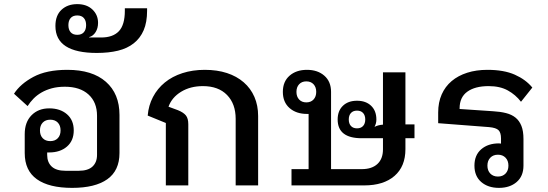

<svg xmlns="http://www.w3.org/2000/svg" viewBox="-20 -900 2661 932"><path d="M330 12Q218 12 159 -30Q100 -72 100 -157V-249Q100 -307 133 -340.5Q166 -374 219 -374Q272 -374 305 -345.5Q338 -317 338 -267Q338 -217 305 -188.5Q272 -160 219 -160H209V-148Q209 -112 231 -91.5Q253 -71 298 -71H362Q407 -71 429 -91.5Q451 -112 451 -148V-338Q451 -404 409.5 -441.5Q368 -479 295 -479Q260 -479 232 -471.5Q204 -464 181.5 -451Q159 -438 142.5 -421Q126 -404 114 -385L48 -445Q79 -493 142.5 -527Q206 -561 307 -561Q428 -561 494 -503Q560 -445 560 -342V-157Q560 -72 501 -30Q442 12 330 12ZM224 -215Q247 -215 260.5 -229Q274 -243 274 -267Q274 -291 260.5 -305Q247 -319 224 -319Q201 -319 187.5 -305Q174 -291 174 -267Q174 -243 187.5 -229Q201 -215 224 -215Z M450 -643Q350 -643 299.5 -675.5Q249 -708 249 -774Q249 -825 278.5 -852.5Q308 -880 355 -880Q401 -880 428.5 -854Q456 -828 456 -789Q456 -763 444 -744Q432 -725 413 -720V-718H471Q528 -718 557 -748.5Q586 -779 586 -848V-860H694V-848Q694 -792 677.5 -753.5Q661 -715 629.5 -690Q598 -665 553 -654Q508 -643 450 -643ZM355 -731Q376 -731 387 -743.5Q398 -756 398 -778Q398 -800 387 -812.5Q376 -825 355 -825Q334 -825 323 -812.5Q312 -800 312 -778Q312 -756 323 -743.5Q334 -731 355 -731Z M785 -303 697 -339Q701 -388 722.5 -429Q744 -470 780 -499.5Q816 -529 865.5 -545Q915 -561 974 -561Q1034 -561 1081.5 -545.5Q1129 -530 1163 -500.5Q1197 -471 1215 -429.5Q1233 -388 1233 -337V0H1124V-323Q1124 -396 1082 -439Q1040 -482 965 -482Q904 -482 859 -454.5Q814 -427 798 -382L844 -365Q871 -354 882.5 -339.5Q894 -325 894 -297V0H785Z M1478 -79V-347H1470Q1418 -347 1385.5 -375.5Q1353 -404 1353 -454Q1353 -504 1385.5 -532.5Q1418 -561 1470 -561Q1522 -561 1554.5 -532.5Q1587 -504 1587 -454V-79H1736Q1785 -79 1812 -104Q1839 -129 1839 -175V-229H1736Q1619 -229 1619 -320Q1619 -362 1644.5 -386.5Q1670 -411 1713 -411Q1756 -411 1781.5 -386.5Q1807 -362 1807 -320Q1807 -309 1804.5 -300.5Q1802 -292 1798 -284Q1814 -293 1839 -295V-549H1948V-296H1992V-229H1948V-176Q1948 -92 1895 -46Q1842 0 1748 0H1395V-79ZM1467 -403Q1489 -403 1502 -417Q1515 -431 1515 -454Q1515 -477 1502 -491Q1489 -505 1467 -505Q1445 -505 1432 -491Q1419 -477 1419 -454Q1419 -431 1432 -417Q1445 -403 1467 -403ZM1713 -277Q1732 -277 1742.5 -288.5Q1753 -300 1753 -320Q1753 -340 1742.5 -351.5Q1732 -363 1713 -363Q1694 -363 1683.5 -351.5Q1673 -340 1673 -320Q1673 -300 1683.5 -288.5Q1694 -277 1713 -277Z M2402 12Q2349 12 2316 -16.5Q2283 -45 2283 -96Q2283 -147 2316 -175.5Q2349 -204 2402 -204Q2404 -204 2406.5 -203.5Q2409 -203 2412 -203V-228Q2412 -256 2400 -268Q2388 -280 2354 -283L2107 -302V-354Q2107 -403 2124 -441.5Q2141 -480 2172.5 -506.5Q2204 -533 2248 -547Q2292 -561 2346 -561Q2426 -561 2479 -537.5Q2532 -514 2564 -475L2509 -406Q2483 -440 2445 -461Q2407 -482 2352 -482Q2286 -482 2248.5 -455Q2211 -428 2211 -374V-371L2374 -360Q2409 -358 2436.5 -351Q2464 -344 2482.5 -329Q2501 -314 2511 -289Q2521 -264 2521 -225V-96Q2521 -45 2488 -16.5Q2455 12 2402 12ZM2397 -149Q2374 -149 2360 -134.5Q2346 -120 2346 -96Q2346 -72 2360 -57.5Q2374 -43 2397 -43Q2420 -43 2434 -57.5Q2448 -72 2448 -96Q2448 -120 2434 -134.5Q2420 -149 2397 -149Z"/></svg>

Font: IBM Plex Sans Thai Looped Medium
Style: Regular
Weight: 500
Designer: Mike Abbink, Paul van der Laan, Pieter van Rosmalen, Ben Mitchell, Mark Frömberg
Foundry: Bold Monday
Version: Version 1.1